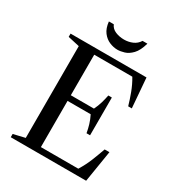

<svg xmlns="http://www.w3.org/2000/svg" viewBox="-219 -1086 1127 1222"><g transform="rotate(30 345.0 -475.0)"><path d="M47 0V-24L132 -44V-718.5L47 -737.5V-761.5H605L622.5 -544H596Q584 -586 566.8 -632.2Q549.5 -678.5 524.5 -720.5H244.5V-41.5H519.5Q549 -89.5 567.8 -136.5Q586.5 -183.5 603.5 -231.5H638.5L601 0ZM452 -263Q447 -293 438 -322.5Q429 -352 414.5 -381H230.5V-422.5H414.5Q429 -452 437.8 -481.8Q446.5 -511.5 452 -540.5H478V-263ZM356 -821.5Q327 -821.5 297.5 -833.8Q268 -846 246.2 -874.2Q224.5 -902.5 219.5 -950.5H255.5Q267 -923 296.2 -910.8Q325.5 -898.5 360 -898.5Q392.5 -898.5 421.2 -910.8Q450 -923 467 -950.5H502.5Q486.5 -893 460 -865.5Q433.5 -838 405.5 -829.8Q377.5 -821.5 356 -821.5Z"/></g></svg>

Font: Libre Caslon Text
Style: Regular
Weight: 400
Designer: Pablo Impallari, Rodrigo Fuenzalida, Katja Schimmel
Foundry: Pablo Impallari, Rodrigo Fuenzalida
Version: Version 2.000